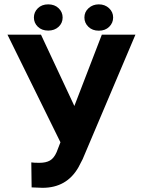

<svg xmlns="http://www.w3.org/2000/svg" viewBox="-20 -874 671 904"><path d="M330.1 -375 459.5 -710.9H617.7L369.1 -124.5L349.1 -85.9Q293.9 10.3 180.2 10.3L128.9 8.3L127.4 -109.4Q139.2 -107.4 165.5 -107.4Q196.3 -107.4 215.1 -118.2Q233.9 -128.9 246.6 -157.7L264.6 -204.1L15.1 -710.9H172.9ZM377.4 -791.5Q377.4 -817.9 397.2 -835.7Q417 -853.5 445.3 -853.5Q474.1 -853.5 493.4 -835.4Q512.7 -817.4 512.7 -791.5Q512.7 -766.1 494.1 -747.8Q475.6 -729.5 445.3 -729.5Q415 -729.5 396.2 -747.8Q377.4 -766.1 377.4 -791.5ZM274.9 -791.5Q274.9 -765.6 255.9 -747.8Q236.8 -730 207 -730Q176.8 -730 158.2 -748Q139.6 -766.1 139.6 -791.5Q139.6 -816.9 158.2 -835.2Q176.8 -853.5 207 -853.5Q237.3 -853.5 256.1 -835.2Q274.9 -816.9 274.9 -791.5Z"/></svg>

Font: MAUL Bold
Style: Bold
Weight: 700
Designer: MAUL
Version: Version 1.0; 2020; ttfautohint (v1.8.3)